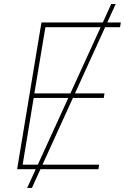

<svg xmlns="http://www.w3.org/2000/svg" viewBox="-20 -839 621 952"><path d="M114.7 92.8 531.7 -819.3H553.7L138.2 92.8ZM64.9 0 185.5 -727.5H579.1L575.2 -704.1H205.1L150.4 -376H498L494.6 -353.5H147L92.3 -22.5H471.7L467.8 0Z"/></svg>

Font: Inter 16pt Thin
Style: Italic
Weight: 250
Italic angle: -9.3988°
Version: Version 4.001;git-66647c0bb